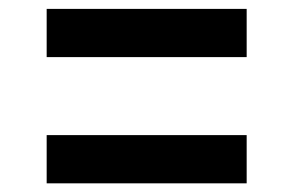

<svg xmlns="http://www.w3.org/2000/svg" viewBox="-20 -548 660 432"><path d="M85 -419.5H535V-528H85ZM85 -135.5H535V-244H85Z"/></svg>

Font: Monaspace Krypton SemiBold
Style: Regular
Weight: 600
Designer: Riley Cran & the Lettermatic Team
Foundry: Lettermatic
Version: Version 1.200 (Monaspace Krypton)